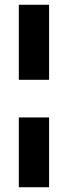

<svg xmlns="http://www.w3.org/2000/svg" viewBox="-20 -710 285 806"><path d="M59 -375H186V-690H59ZM59 76H186V-217H59Z"/></svg>

Font: Decalotype
Style: Bold
Weight: 700
Designer: Alfredo Marco Pradil
Foundry: Alfredo Marco Pradil
Version: Version 1.0